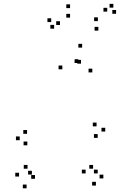

<svg xmlns="http://www.w3.org/2000/svg" viewBox="-20 -974 660 1018"><path d="M165.5 -26V-46H145.5V-26ZM126 -79.5V-99.5H106V-79.5ZM149 -48.5V-68.5H129V-48.5ZM395.5 -640V-660H375.5V-640ZM409.5 -636.5V-656.5H389.5V-636.5ZM434 -54.5V-74.5H414V-54.5ZM488.5 10V-10H468.5V10ZM528 -28V-48H508V-28ZM473.5 -79.5V-99.5H453.5V-79.5ZM498 -54.5V-74.5H478V-54.5ZM469.5 -590V-610H449.5V-590ZM415.5 -721.5V-741.5H395.5V-721.5ZM310.5 -606.5V-626.5H290.5V-606.5ZM81 -38V-58H61V-38ZM121 24.5V4.5H101V24.5ZM498 -243V-263H478V-243ZM538 -276.5V-296.5H518V-276.5ZM492 -304V-324H472V-304ZM123.5 -264.5V-284.5H103.5V-264.5ZM84.5 -230.5V-250.5H64.5V-230.5ZM125 -203.5V-223.5H105V-203.5ZM595.5 -901V-921H575.5V-901ZM581 -933.5V-953.5H561V-933.5ZM548.5 -912.5V-932.5H528.5V-912.5ZM499 -862V-882H479V-862ZM351.5 -931V-951H331.5V-931ZM251.5 -857V-877H231.5V-857ZM267 -822V-842H247V-822ZM298 -841.5V-861.5H278V-841.5ZM351.5 -880.5V-900.5H331.5V-880.5ZM501.5 -811.5V-831.5H481.5V-811.5Z"/></svg>

Font: Monaspace Radon Dots Var
Style: Regular
Weight: 400
Designer: Riley Cran and the Lettermatic Team
Version: Version 1.100 (Monaspace Radon Dots)